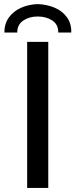

<svg xmlns="http://www.w3.org/2000/svg" viewBox="-20 -926 371 946"><path d="M113.8 0V-719.7H217.8V0ZM165.5 -905.8Q211.9 -904.3 250 -887.7Q288.1 -871.1 310.3 -840.1Q332.5 -809.1 331.1 -765.6H267.1Q267.6 -805.2 237.8 -825Q208 -844.7 165.5 -844.7Q124.5 -844.7 94.7 -824.7Q64.9 -804.7 64.9 -765.6H1.5Q1.5 -809.1 23.9 -840.1Q46.4 -871.1 83.7 -887.7Q121.1 -904.3 165.5 -905.8Z"/></svg>

Font: Reddit Sans Medium
Style: Regular
Weight: 500
Designer: Stephen Hutchings
Foundry: Reddit
Version: Version 1.014